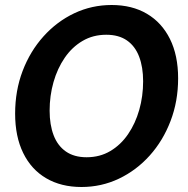

<svg xmlns="http://www.w3.org/2000/svg" viewBox="-20 -734 752 768"><path d="M306 14Q224.5 14 164.8 -21Q105 -56 72.8 -122Q40.5 -188 40.5 -279.5Q40.5 -371.5 70.5 -450.2Q100.5 -529 154 -588.5Q207.5 -648 277.2 -681Q347 -714 426.5 -714Q508 -714 567.5 -679Q627 -644 659.8 -578.2Q692.5 -512.5 692.5 -420.5Q692.5 -329 662.2 -250Q632 -171 578.8 -111.8Q525.5 -52.5 455.5 -19.2Q385.5 14 306 14ZM326.5 -105Q379.5 -105 421.2 -129.8Q463 -154.5 492.2 -197.2Q521.5 -240 537 -294.5Q552.5 -349 552.5 -409Q552.5 -465.5 536.5 -507.5Q520.5 -549.5 487.8 -572.2Q455 -595 405 -595Q352 -595 310 -570.2Q268 -545.5 238.8 -502.8Q209.5 -460 194 -405.5Q178.5 -351 178.5 -291.5Q178.5 -235 194.5 -193Q210.5 -151 243.5 -128Q276.5 -105 326.5 -105Z"/></svg>

Font: Cabin
Style: Bold Italic
Weight: 700
Width: 4
Italic angle: -10°
Designer: Pablo Impallari
Foundry: Pablo Impallari. http://www.impallari.com Igino Marini. http://www.ikern.com
Version: Version 3.001